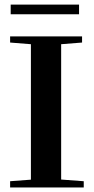

<svg xmlns="http://www.w3.org/2000/svg" viewBox="-20 -823 412 843"><path d="M26.9 -760.3V-802.7H327.1V-760.3ZM24.4 0V-27.3L115.7 -34.2V-628.9L24.4 -636.2V-663.1H340.3V-636.2L248.5 -628.9V-34.7L347.7 -27.3V0Z"/></svg>

Font: Elstob SemiBold
Style: Regular
Weight: 600
Designer: Peter S. Baker
Version: Version 1.015